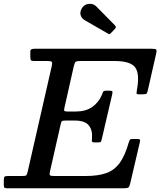

<svg xmlns="http://www.w3.org/2000/svg" viewBox="-62 -1012 861 1032"><path d="M264 -343.5 206.5 -90Q203 -74 206.5 -70Q210 -66 230.5 -66H399.5Q465 -66 508.8 -81.5Q552.5 -97 581 -135.8Q609.5 -174.5 629.5 -244.5Q633 -256 635.5 -260.5Q638 -265 654 -265H673.5Q686.5 -265 689.2 -262Q692 -259 690 -249L637.5 -24.5Q634 -9 628.5 -4.5Q623 0 603.5 0H-22.5Q-32.5 0 -37 -2.5Q-41.5 -5 -41.5 -16V-42Q-41.5 -57.5 -38 -61.8Q-34.5 -66 -19.5 -66H58Q76 -66 79.5 -69.8Q83 -73.5 86.5 -88L217 -660.5Q220 -676 215.8 -680Q211.5 -684 192.5 -684H122.5Q108.5 -684 104.8 -688Q101 -692 101 -706.5V-734Q101 -745 107.8 -747.5Q114.5 -750 124.5 -750H750.5Q772.5 -750 777 -746Q781.5 -742 777.5 -724.5L733 -528.5Q729.5 -513.5 726.2 -509.2Q723 -505 704.5 -505H684.5Q671 -505 671.8 -512Q672.5 -519 674 -528.5Q690 -616.5 664.2 -650.2Q638.5 -684 555.5 -684H370Q347.5 -684 343.2 -678.8Q339 -673.5 334.5 -655.5L284.5 -433.5Q281 -419.5 284.2 -416Q287.5 -412.5 304.5 -412.5H343.5Q398.5 -412.5 433 -436.5Q467.5 -460.5 485 -500.5Q489 -510 491.5 -517.2Q494 -524.5 508 -524.5H526Q540.5 -524.5 542 -520.2Q543.5 -516 541 -504.5L485.5 -266Q483 -255.5 481 -251Q479 -246.5 465 -246.5H445.5Q432 -246.5 431.8 -254.2Q431.5 -262 432.5 -271.5Q436 -312 415.2 -338Q394.5 -364 340.5 -364H290.5Q273.5 -364 270.2 -360.5Q267 -357 264 -343.5ZM379.5 -970Q391.5 -989 416 -991.2Q440.5 -993.5 456 -977L556 -875.5Q565 -866.5 556.5 -857.5L534 -834Q529.5 -829.5 527 -828.5Q524.5 -827.5 519 -831L394 -903Q377 -912.5 371.5 -930.5Q366 -948.5 379.5 -970Z"/></svg>

Font: Besley* Medium
Style: Italic
Weight: 500
Italic angle: -13°
Designer: Owen Earl
Foundry: indestructible type*
Version: Version 3.000; ttfautohint (v1.8.3)